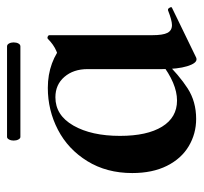

<svg xmlns="http://www.w3.org/2000/svg" viewBox="-36 -514 565 532"><g transform="rotate(-90 246.0 -248.5)"><path d="M32 -164Q32 -235 65 -288.5Q98 -342 152 -370Q206 -398 268 -398Q341 -398 393 -352L320 -288Q320 -327 298.5 -352Q277 -377 242 -377Q192 -377 163.5 -327Q135 -277 135 -198Q135 -123 160.5 -81.5Q186 -40 233 -40Q280 -40 337 -84L345 -77Q303 -34 266.5 -10.5Q230 13 182 13Q141 13 106.5 -7.5Q72 -28 52 -68Q32 -108 32 -164ZM320 -82V-359Q353 -367 370.5 -374.5Q388 -382 404 -398Q405 -399 407 -399Q409 -399 411.5 -397.5Q414 -396 414 -394V-109Q414 -79 420.5 -66.5Q427 -54 442 -54Q455 -54 483 -65H485Q488 -65 490.5 -60Q493 -55 490 -54L352 13Q350 14 347 14Q336 14 328 -12Q320 -38 320 -82ZM122 -493Q122 -500 125 -505.5Q128 -511 132 -511H383Q388 -511 391 -505.5Q394 -500 394 -493Q394 -485 391 -479.5Q388 -474 383 -474H132Q128 -474 125 -479.5Q122 -485 122 -493Z"/></g></svg>

Font: Cormorant Infant
Style: Bold
Weight: 700
Designer: Christian Thalmann (Catharsis Fonts)
Foundry: Catharsis Fonts
Version: Version 4.000